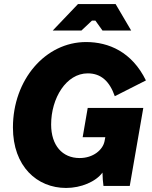

<svg xmlns="http://www.w3.org/2000/svg" viewBox="-20 -920 753 950"><path d="M307 10C381 10 454 -21 487 -66C488 -39 489 -19 492 0H622L689 -386H414L389 -241H501L497 -220C488 -178 441 -138 374 -138C288 -138 233 -201 233 -304C233 -435 308 -557 414 -557C480 -557 522 -518 548 -444L702 -522C633 -663 518 -712 406 -712C205 -712 44 -526 44 -289C44 -97 163 10 307 10ZM241 -769H383L435 -818H452L487 -769H629L552 -900H366Z"/></svg>

Font: Fixel Text 20240404 ExtraBold
Style: Italic
Weight: 800
Width: 4
Italic angle: -10°
Designer: AlfaBravo + MacPaw
Foundry: Kyrylo Tkachov, Marchela Mozhyna, Serhii Makarenko, Maria Weinstein, Zakhar Kryvoshyya
Version: Version 1.211;Glyphs 3.2 (3225)